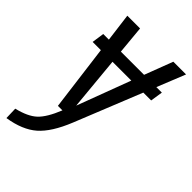

<svg xmlns="http://www.w3.org/2000/svg" viewBox="-239 -606 895 895"><g transform="rotate(45 209.0 -158.0)"><path d="M434.1 -525.9 377.9 -386.2H414.1L404.8 -325.2H353L220.2 4.9Q179.2 106.4 127.9 151.1Q76.7 195.8 -14.2 210L-16.1 149.9Q50.8 133.8 83.3 103.3Q115.7 72.8 145 0H115.2L73.2 -325.2H19L27.8 -386.2H64.9L46.9 -525.9H130.9L144 -386.2H296.9L350.1 -525.9ZM174.8 -61 273.9 -325.2H149.9Z"/></g></svg>

Font: Fira Sans Compressed Book
Style: Italic
Weight: 350
Width: 3
Italic angle: -8°
Designer: Carrois Corporate & Edenspiekermann AG
Foundry: Carrois Corporate GbR & Edenspiekermann AG
Version: Version 4.203;PS 004.203;hotconv 1.0.88;makeotf.lib2.5.64775